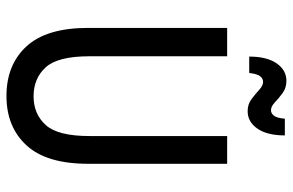

<svg xmlns="http://www.w3.org/2000/svg" viewBox="-180 -738 928 609"><g transform="rotate(90 284.5 -434.0)"><path d="M69 -249V-690H159V-253Q159 -153 194 -114.5Q229 -76 286 -76Q342 -76 377 -114.5Q412 -153 412 -253V-690H500V-249Q500 -117 441.5 -53.5Q383 10 285 10Q186 10 127.5 -53.5Q69 -117 69 -249ZM160 -760Q160 -816 181.5 -847Q203 -878 237 -878Q259 -878 275.5 -866Q292 -854 305 -841.5Q318 -829 330 -829Q340 -829 347.5 -838.5Q355 -848 357 -873H410Q410 -817 388.5 -786Q367 -755 333 -755Q311 -755 294.5 -767.5Q278 -780 265 -792Q252 -804 240 -804Q230 -804 222.5 -795Q215 -786 212 -760Z"/></g></svg>

Font: Radio Canada Condensed
Style: Regular
Weight: 400
Width: 3
Designer: Charles Daoud, Etienne Aubert Bonn, Alexandre Saumier Demers, Jacques Le Bailly
Foundry: Radio-Canada
Version: Version 2.104; ttfautohint (v1.8.4.7-5d5b);gftools[0.9.28.de